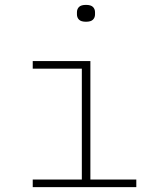

<svg xmlns="http://www.w3.org/2000/svg" viewBox="-20 -766 640 786"><path d="M332 -677Q312 -677 303.5 -685.5Q295 -694 295 -707V-716Q295 -729 303.5 -737.5Q312 -746 332 -746Q352 -746 360.5 -737.5Q369 -729 369 -716V-707Q369 -694 360.5 -685.5Q352 -677 332 -677ZM114 -31H315V-485H114V-516H350V-31H538V0H114Z"/></svg>

Font: IBM Plex Mono ExtraLight
Style: Regular
Weight: 200
Monospace: yes
Designer: Mike Abbink, Paul van der Laan, Pieter van Rosmalen
Foundry: Bold Monday
Version: Version 2.3